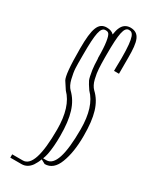

<svg xmlns="http://www.w3.org/2000/svg" viewBox="-246 -976 859 1081"><g transform="rotate(30 183.5 -435.5)"><path d="M35.2 50.8H55.7H106.4H108.4C132.8 50.8 154.3 39.1 170.9 15.6C179.7 2 187.5 -12.7 193.4 -29.3L220.7 -14.6C258.8 -14.6 287.1 -38.1 304.7 -85C323.2 -132.8 332 -191.4 332 -262.7C332 -386.7 310.5 -461.9 254.9 -513.7C242.2 -526.4 232.4 -544.9 226.6 -569.3C220.7 -593.8 217.8 -614.3 216.8 -632.8C215.8 -651.4 214.8 -674.8 214.8 -703.1V-706.1V-708V-721.7C214.8 -857.4 223.6 -906.2 254.9 -906.2C279.3 -906.2 297.9 -892.6 297.9 -747.1L296.9 -686.5V-664.1H329.1V-770.5C329.1 -873 317.4 -921.9 254.9 -921.9C227.5 -920.9 209 -907.2 198.2 -880.9C193.4 -870.1 190.4 -855.5 187.5 -837.9C176.8 -849.6 161.1 -855.5 140.6 -855.5C85.9 -855.5 68.4 -807.6 68.4 -677.7C68.4 -557.6 75.2 -501 85.9 -480.5L117.2 -432.6C162.1 -387.7 184.6 -316.4 184.6 -217.8C184.6 -52.7 158.2 29.3 104.5 29.3H35.2ZM100.6 -656.2C100.6 -792 109.4 -838.9 140.6 -838.9C160.2 -838.9 168.9 -835 176.8 -785.2C180.7 -760.7 182.6 -726.6 182.6 -680.7L183.6 -678.7C184.6 -649.4 185.5 -626 188.5 -607.4C193.4 -577.1 197.3 -557.6 202.1 -546.9C207 -536.1 216.8 -520.5 231.4 -499C276.4 -454.1 298.8 -382.8 298.8 -285.2C298.8 -120.1 272.5 -38.1 218.8 -38.1H197.3C202.1 -49.8 205.1 -61.5 208 -74.2C214.8 -109.4 217.8 -149.4 217.8 -195.3C217.8 -320.3 194.3 -394.5 140.6 -446.3C127.9 -459 118.2 -478.5 112.3 -502.9C106.4 -528.3 102.5 -549.8 101.6 -567.4C100.6 -585.9 100.6 -610.4 100.6 -642.6Z"/></g></svg>

Font: Caledo
Style: Light
Weight: 300
Designer: BSozoo
Foundry: BSozoo
Version: Version 002.000